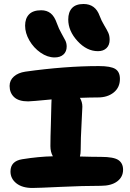

<svg xmlns="http://www.w3.org/2000/svg" viewBox="-20 -974 649 956"><path d="M467.8 -719.2Q412.1 -719.2 366 -769.5Q319.8 -819.8 319.8 -877Q319.8 -913.6 338.6 -933.8Q357.4 -954.1 396 -954.1Q455.1 -954.1 476.1 -895Q485.4 -870.1 498.8 -848.1Q512.2 -826.2 519 -811.3Q525.9 -796.4 525.9 -775.9Q525.9 -749.5 510.3 -734.4Q494.6 -719.2 467.8 -719.2ZM252 -688Q216.3 -688 181.9 -711.9Q147.5 -735.8 126.2 -772.7Q105 -809.6 105 -846.2Q105 -882.3 124.8 -902.6Q144.5 -922.9 185.1 -922.9Q212.9 -922.9 231.9 -908Q251 -893.1 263.2 -857.9Q272.9 -830.6 285.9 -808.1Q298.8 -785.6 305.4 -772.2Q312 -758.8 312 -742.2Q312 -717.3 295.9 -702.6Q279.8 -688 252 -688ZM141.1 -38.1Q90.8 -38.1 61.5 -61.3Q32.2 -84.5 32.2 -120.1Q32.2 -171.9 90.8 -181.2Q172.4 -194.3 243.2 -195.8Q231 -217.8 231 -246.1Q231 -287.1 233.4 -358.9Q235.8 -430.7 235.8 -456.1Q235.8 -460 236.3 -467.8Q236.8 -475.6 236.8 -479Q135.3 -469.2 120.1 -469.2Q72.8 -469.2 50.3 -490.5Q27.8 -511.7 27.8 -545.9Q27.8 -574.2 49.1 -593Q70.3 -611.8 106 -617.2Q304.7 -645 472.2 -645Q531.2 -645 554.2 -630.6Q577.1 -616.2 577.1 -581.1Q577.1 -538.6 546.4 -513.7Q515.6 -488.8 467.8 -488.8Q431.6 -488.8 377.9 -486.8Q390.1 -466.3 390.1 -442.9Q390.1 -429.7 386 -357.4Q381.8 -285.2 381.8 -230Q381.8 -208 377.9 -194.8Q439.5 -192.9 482.9 -192.9Q546.4 -192.9 569.6 -177Q592.8 -161.1 592.8 -128.9Q592.8 -92.8 563.5 -70.8Q534.2 -48.8 481.9 -48.8Q394 -48.8 282 -43.5Q169.9 -38.1 141.1 -38.1Z"/></svg>

Font: Shantell Sans Irregular
Style: Bold
Weight: 700
Designer: Stephen Nixon, Anya Danilova, Shantell Martin
Foundry: Arrow Type
Version: Version 1.006;[9816181b4]